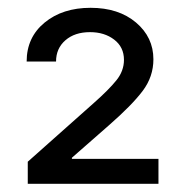

<svg xmlns="http://www.w3.org/2000/svg" viewBox="-20 -825 460 482"><path d="M49.7 -363.6V-419L215.9 -566.8Q253.2 -599.8 272.2 -623.4Q291.2 -647 291.2 -674.7Q291.2 -706.7 266.7 -725.5Q242.2 -744.3 206 -744.3Q167.6 -744.3 144.2 -723.9Q120.7 -703.5 120.7 -670.5H46.9Q46.9 -731.2 92 -768.3Q137.1 -805.4 207.4 -805.4Q277.7 -805.4 321.4 -768.5Q365.1 -731.5 365.1 -676.1Q365.1 -632.5 338.2 -596.8Q311.4 -561.1 252.8 -509.9L160.5 -429V-426.1H377.8V-363.6Z"/></svg>

Font: Inter Alia
Style: Regular
Weight: 400
Designer: Rasmus Andersson (Latin, Greek, Cyrillic etc.) and Evan from Shavian.info (Shavian, old style figures)
Foundry: Shavian.info
Version: Version 0.001;git-37ab20767